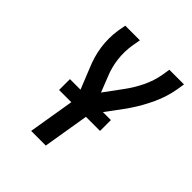

<svg xmlns="http://www.w3.org/2000/svg" viewBox="-200 -868 1001 1001"><g transform="rotate(45 300.0 -367.5)"><path d="M190 0 238 -289 174 -448Q162 -476 153.5 -505Q145 -534 140.5 -564.5Q136 -595 136 -627Q136 -659 141 -691L149 -735H257L249 -691Q240 -636 246.5 -583Q253 -530 273 -483L306 -399L375 -493Q409 -538 433.5 -588.5Q458 -639 467 -691L474 -735H582L575 -691Q564 -628 536 -567Q508 -506 470 -450L469 -449Q467 -446 465.5 -443.5Q464 -441 462 -438L344 -278L298 0ZM444 -254H142V-334H444Z"/></g></svg>

Font: Iosevka Curly SmBdExObl
Style: Regular
Weight: 600
Width: 7
Italic angle: -9°
Monospace: yes
Designer: Belleve Invis
Foundry: Belleve Invis
Version: Version 11.1.0; ttfautohint (v1.8.3)